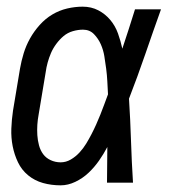

<svg xmlns="http://www.w3.org/2000/svg" viewBox="-20 -548 515 576"><path d="M162 8Q134 8 109 1Q84 -6 64.5 -22Q45 -38 34 -61Q23 -84 18 -109.5Q13 -135 14 -162Q15 -189 19 -216L40 -342Q44 -365 51 -388Q58 -411 70 -432.5Q82 -454 99 -473Q116 -492 137 -504.5Q158 -517 181.5 -522.5Q205 -528 228 -528Q254 -528 275 -517Q296 -506 311 -488Q326 -470 334 -447.5Q342 -425 347 -402Q357 -432 366.5 -461.5Q376 -491 385 -520H463Q439 -453 416 -386Q393 -319 367 -252Q371 -189 373 -126Q375 -63 379 0H301Q301 -27 301.5 -53.5Q302 -80 302 -107Q291 -86 277 -66Q263 -46 245.5 -29.5Q228 -13 206 -2.5Q184 8 162 8ZM162 -61Q178 -61 192.5 -69.5Q207 -78 218.5 -90.5Q230 -103 238.5 -117Q247 -131 254.5 -145.5Q262 -160 268.5 -174.5Q275 -189 281 -204Q287 -219 292.5 -234Q298 -249 304 -265Q303 -284 302 -303.5Q301 -323 298.5 -342Q296 -361 293 -379.5Q290 -398 282.5 -415Q275 -432 262 -445.5Q249 -459 229 -459Q214 -459 198.5 -454.5Q183 -450 171 -440Q159 -430 149 -416.5Q139 -403 133 -389Q127 -375 123 -360.5Q119 -346 117 -331L96 -205Q93 -189 92 -173.5Q91 -158 92 -142.5Q93 -127 97 -112Q101 -97 109.5 -85.5Q118 -74 132 -67.5Q146 -61 162 -61Z"/></svg>

Font: Iosevka QP
Style: Italic
Weight: 400
Italic angle: -9°
Designer: Belleve Invis
Foundry: Belleve Invis
Version: Version 20.0.0; ttfautohint (v1.8.4)